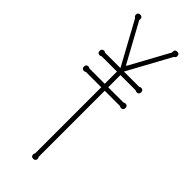

<svg xmlns="http://www.w3.org/2000/svg" viewBox="-239 -739 778 778"><g transform="rotate(45 150.0 -350.0)"><path d="M160 -11Q163 -8 163 -3Q163 10 150 10Q137 10 137 -3Q137 -8 140 -11V-390H52Q49 -387 44 -387Q31 -387 31 -400Q31 -413 44 -413Q49 -413 52 -410H140V-480H52Q49 -477 44 -477Q31 -477 31 -490Q31 -503 44 -503Q49 -503 52 -500H140L39 -685Q31 -690 31 -697Q31 -710 44 -710Q57 -710 57 -697Q57 -693 56 -692L148 -524H151L243 -692V-697Q243 -710 256 -710Q269 -710 269 -697Q269 -689 261 -685L160 -500H247Q252 -503 256 -503Q269 -503 269 -490Q269 -477 256 -477Q252 -477 247 -480H160V-410H247Q252 -413 256 -413Q269 -413 269 -400Q269 -387 256 -387Q252 -387 247 -390H160Z"/></g></svg>

Font: Wire One
Style: Regular
Weight: 400
Designer: Alexei Vanyashin, Gayaneh Bagdasaryan
Foundry: Cyreal
Version: Version 1.102; ttfautohint (v1.8.3)